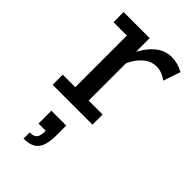

<svg xmlns="http://www.w3.org/2000/svg" viewBox="-202 -464 750 750"><g transform="rotate(45 173.0 -88.5)"><path d="M22 0V-56H91V-341H17V-397H161V-294L151 -300Q173 -351 204.5 -378.5Q236 -406 274 -406Q309 -406 340 -388L316 -317Q301 -328 287 -333Q273 -338 259 -338Q229 -338 204.5 -317Q180 -296 165 -262V-56H242V0ZM90 229V195Q113 195 121.5 184.5Q130 174 130 146H90V75H172V133Q172 164 164.5 185.5Q157 207 139.5 218Q122 229 90 229Z"/></g></svg>

Font: Rokkitt SemiBold
Style: Regular
Weight: 400
Version: Version 3.103